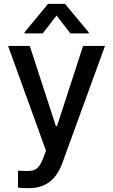

<svg xmlns="http://www.w3.org/2000/svg" viewBox="-20 -766 580 985"><path d="M72.3 196.3V109.4Q95.7 111.3 119.1 111.3Q139.2 111.3 152.3 107.4Q165.5 103.5 178.5 88.4Q191.4 73.2 203.1 42L215.8 6.8L21.5 -530.3H132.8L266.6 -119.1H272.5L406.2 -530.3H518.6L299.8 70.3Q276.9 134.3 234.6 166.7Q192.4 199.2 127.9 199.2Q92.8 199.2 72.3 196.3ZM270.5 -686.5 199.2 -594.7H105.5V-599.6L226.6 -746.1H313.5L435.5 -599.6V-594.7H340.8Z"/></svg>

Font: WEMIX Pretendard Medium
Style: Regular
Weight: 500
Designer: Base glyphs from Inter by Rasmus Andersson; Hangeul glyphs from Noto Sans CJK(Source Han Sans) by Jang Soo-young and Kan
Foundry: Kil Hyung-jin
Version: Version 1.000